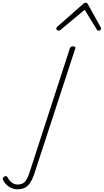

<svg xmlns="http://www.w3.org/2000/svg" viewBox="-320 -856 764 1413"><path d="M-192 537Q-225 537 -253.5 518.5Q-282 500 -297 469Q-301 462 -299 455.5Q-297 449 -289 444Q-281 438 -274.5 440Q-268 442 -264 450Q-251 475 -232 488.5Q-213 502 -190 502Q-156 502 -137 482Q-118 462 -100 405L194 -500Q198 -508 203 -511.5Q208 -515 218 -515Q227 -515 232 -511Q237 -507 234 -499L-63 409Q-78 457 -95.5 485Q-113 513 -136 525Q-159 537 -192 537ZM111 -630Q105 -630 99.5 -635Q94 -640 94 -645Q94 -649 95.5 -652Q97 -655 101 -659L293 -828Q298 -833 302 -834.5Q306 -836 310 -836Q314 -836 317.5 -834.5Q321 -833 325 -828L419 -659Q421 -656 422.5 -652.5Q424 -649 424 -646Q424 -639 418 -634.5Q412 -630 406 -630Q402 -630 398.5 -632Q395 -634 393 -638L303 -784L129 -639Q122 -633 118.5 -631.5Q115 -630 111 -630Z"/></svg>

Font: Playwrite CO Thin
Style: Regular
Weight: 250
Version: Version 1.002